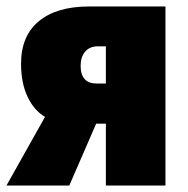

<svg xmlns="http://www.w3.org/2000/svg" viewBox="-33 -573 582 593"><path d="M-13 0 106 -212Q72 -232 52 -274.5Q32 -317 32 -376Q32 -462 87 -507.5Q142 -553 242 -553H478V0H294V-191H264L181 0ZM266 -315H294V-430H270Q244 -430 230 -413.5Q216 -397 216 -370Q216 -315 266 -315Z"/></svg>

Font: Noto Sans Display Black Narrow
Style: Regular
Weight: 900
Width: 4
Designer: Monotype Design team
Foundry: Monotype Imaging Inc.
Version: Version 1.000